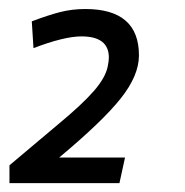

<svg xmlns="http://www.w3.org/2000/svg" viewBox="-20 -754 414 430"><path d="M162.5 -672.5Q223.8 -672.5 223.8 -625Q223.8 -617.5 221.2 -605Q216.2 -580 190 -550Q163.8 -520 112.5 -477.5L1.2 -383.8V-343.8H247.5L260 -401.2H112.5Q210 -482.5 250.6 -533.8Q291.2 -585 291.2 -630Q291.2 -733.8 171.2 -733.8Q141.2 -733.8 114.4 -726.9Q87.5 -720 51.2 -706.2L55 -646.2Q123.8 -672.5 162.5 -672.5Z"/></svg>

Font: Cambay
Style: Italic
Weight: 400
Italic angle: -11°
Designer: Pooja Saxena
Foundry: Pooja Saxena
Version: Version 1.019;PS 001.019;hotconv 1.0.70;makeotf.lib2.5.58329